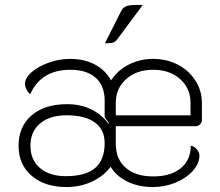

<svg xmlns="http://www.w3.org/2000/svg" viewBox="-20 -747 891 776"><path d="M55 -158Q55 -235 107.5 -280.5Q160 -326 251 -326Q357 -326 418 -248L421 -249Q411 -263 403 -273V-340Q403 -400 367 -432.5Q331 -465 264 -465Q146 -465 102 -366Q92 -375 86.5 -386.5Q81 -398 81 -408Q81 -432 108 -455.5Q135 -479 177.5 -494Q220 -509 263 -509Q320 -509 363 -486.5Q406 -464 429 -422Q455 -463 500.5 -486Q546 -509 599 -509Q654 -509 699 -485.5Q744 -462 770 -421Q796 -380 796 -331V-260Q796 -252 788.5 -244.5Q781 -237 772 -237H448V-166Q448 -104 488 -69Q528 -34 599 -34Q670 -34 710.5 -67Q751 -100 751 -158Q763 -157 774.5 -144.5Q786 -132 786 -119Q786 -86 759.5 -56.5Q733 -27 689.5 -9Q646 9 598 9Q540 9 495 -13Q450 -35 427 -73Q399 -35 351.5 -13Q304 9 249 9Q161 9 108 -36.5Q55 -82 55 -158ZM750 -281V-331Q750 -390 708 -427.5Q666 -465 599 -465Q532 -465 490 -427.5Q448 -390 448 -331V-281ZM403 -169Q403 -223 363.5 -252Q324 -281 249 -281Q181 -281 142 -248Q103 -215 103 -158Q103 -101 141.5 -68Q180 -35 246 -35Q326 -35 364.5 -68Q403 -101 403 -169ZM470 -703Q476 -715 488.5 -721Q501 -727 529 -727H557L453 -587Q446 -578 437.5 -575Q429 -572 404 -572Z"/></svg>

Font: K2D Thin
Style: Regular
Weight: 100
Designer: Katatrad Aksorn Co.,Ltd.
Foundry: Cadson Demak Co.,Ltd.
Version: Version 1.000; ttfautohint (v1.6)